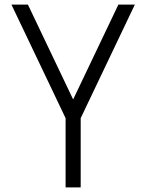

<svg xmlns="http://www.w3.org/2000/svg" viewBox="-20 -820 640 840"><path d="M267 0V-303L30 -800H102L300 -385L498 -800H570L333 -303V0Z"/></svg>

Font: Victor Mono Light
Style: Regular
Weight: 300
Monospace: yes
Designer: Rune Bjørnerås
Version: Version 1.561;gftools[0.9.30]